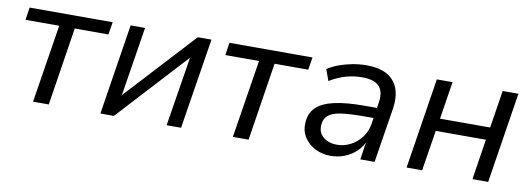

<svg xmlns="http://www.w3.org/2000/svg" viewBox="-46 -756 2833 1022"><g transform="rotate(10 1370.0 -245.0)"><path d="M154 0 221 -422H39L49 -490H498L487 -422H305L239 0Z M518 0 595 -490H673L610 -94H593L958 -490H1032L954 0H876L940 -398H957L591 0Z M1234 0 1301 -422H1119L1129 -490H1578L1567 -422H1385L1319 0Z M1763 9Q1716 9 1678.5 -10.5Q1641 -30 1619.5 -64Q1598 -98 1601 -142Q1604 -194 1636 -225Q1668 -256 1732 -270.5Q1796 -285 1893 -285H1975L1966 -229H1900Q1824 -229 1777.5 -222Q1731 -215 1709.5 -196Q1688 -177 1686 -143Q1684 -101 1713.5 -78Q1743 -55 1785 -55Q1824 -55 1858.5 -72.5Q1893 -90 1917.5 -122Q1942 -154 1949 -196L1967 -313Q1977 -373 1950 -402.5Q1923 -432 1858 -432Q1813 -432 1770 -420Q1727 -408 1683 -381L1661 -442Q1688 -460 1722.5 -472.5Q1757 -485 1794.5 -492Q1832 -499 1869 -499Q1938 -499 1980.5 -475Q2023 -451 2040 -405.5Q2057 -360 2047 -295L2000 0H1923L1939 -109H1944Q1929 -71 1901 -44.5Q1873 -18 1837.5 -4.5Q1802 9 1763 9Z M2173 0 2250 -490H2335L2303 -287H2574L2606 -490H2691L2614 0H2529L2563 -219H2292L2257 0Z"/></g></svg>

Font: Nunito Sans 10pt
Style: Italic
Weight: 400
Italic angle: -9°
Designer: Vernon Adams
Foundry: Vernon Adams
Version: Version 3.101;gftools[0.9.27]